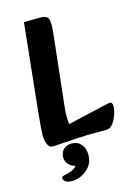

<svg xmlns="http://www.w3.org/2000/svg" viewBox="-135 -768 756 1064"><g transform="rotate(-15 242.5 -235.5)"><path d="M87 12Q69 12 59.5 -10Q50 -32 50 -59Q50 -98 59 -186L112 -695L206 -696Q244 -696 252 -674.5Q260 -653 253 -590L207 -170Q205 -149 205 -127Q205 -105 208 -84L406 -130Q422 -133 436 -136.5Q450 -140 456 -140Q471 -140 471 -117Q471 -97 462 -69.5Q453 -42 437 -21Q421 0 399 0H359Q284 0 229.5 3Q175 6 140 9Q105 12 87 12ZM93 196Q93 189 99.5 186Q106 183 121 180Q148 175 167.5 162.5Q187 150 191 120L199 150Q171 150 149.5 132Q128 114 128 86Q128 57 146.5 40Q165 23 193 23Q226 23 246.5 46.5Q267 70 267 107Q267 146 247 172Q227 198 198.5 211.5Q170 225 143 225Q117 225 105 215.5Q93 206 93 196Z"/></g></svg>

Font: Alkatra SemiBold
Style: Regular
Weight: 600
Designer: Suman Bhandary
Version: Version 1.100;gftools[0.9.22]